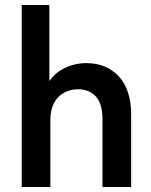

<svg xmlns="http://www.w3.org/2000/svg" viewBox="-20 -750 607 770"><path d="M67 0V-730H178V-353H147Q158 -397 178 -425Q198 -453 223.5 -468.5Q249 -484 276 -490.5Q303 -497 325 -497Q407 -497 456.5 -443.5Q506 -390 506 -290V0H391V-271Q391 -335 364 -363.5Q337 -392 293 -392Q262 -392 236.5 -378Q211 -364 196.5 -336.5Q182 -309 182 -269V0Z"/></svg>

Font: SUSE Thin SemiBold
Style: Regular
Weight: 600
Version: Version 1.000